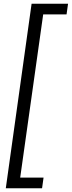

<svg xmlns="http://www.w3.org/2000/svg" viewBox="-20 -760 384 1027"><path d="M11 247 149 -740H344L336 -683H211L88 190H213L205 247Z"/></svg>

Font: Hanken Grotesk
Style: Italic
Weight: 400
Italic angle: -8°
Designer: Alfredo Marco Pradil
Foundry: Hanken Design Co.
Version: Version 3.013